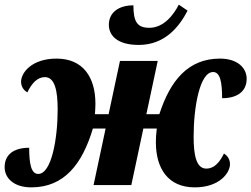

<svg xmlns="http://www.w3.org/2000/svg" viewBox="-37 -799 1085 829"><path d="M562 -605C674 -605 736 -682 773 -753L735 -779C714 -737 671 -679 608 -679C556 -679 539 -704 539 -776C474 -776 433 -744 433 -692C433 -646 469 -605 562 -605ZM98 10C240 10 318 -90 364 -244H419L367 0H530L582 -244H640C637 -220 636 -202 636 -185C636 -71 689 10 804 10C910 10 956 -52 956 -90C956 -114 942 -129 930 -136C910 -95 886 -71 854 -71C810 -71 799 -130 799 -209C799 -338 826 -488 883 -488C914 -488 922 -443 922 -375C986 -375 1028 -403 1028 -459C1028 -506 988 -546 913 -546C775 -546 698 -451 651 -306H595L644 -536H481L432 -306H373C374 -323 375 -338 375 -351C375 -465 322 -546 207 -546C100 -546 54 -485 54 -446C54 -422 69 -407 81 -400C101 -441 125 -466 157 -466C200 -466 212 -406 212 -327C212 -198 185 -48 128 -48C97 -48 89 -93 89 -161C24 -161 -17 -133 -17 -77C-17 -30 23 10 98 10Z"/></svg>

Font: Noto Serif Condensed Black
Style: Italic
Weight: 900
Width: 3
Italic angle: -12°
Designer: Monotype Design Team
Foundry: Monotype Imaging Inc.
Version: Version 2.013